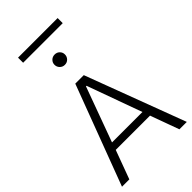

<svg xmlns="http://www.w3.org/2000/svg" viewBox="-309 -1124 1209 1209"><g transform="rotate(-45 296.0 -519.0)"><path d="M472.2 -1037.6V-992.2H119.6V-1037.6ZM144 -191.9 73.2 0H7.8L258.8 -667H334.5L585 0H519L449.2 -191.9ZM294.4 -607.4 160.6 -241.7H431.6L299.3 -607.4ZM250 -843.3Q250 -862.3 263.4 -875.5Q276.9 -888.7 296.4 -888.7Q316.4 -888.7 329.6 -875.5Q342.8 -862.3 342.8 -843.3Q342.8 -824.2 329.6 -810.5Q316.4 -796.9 296.4 -796.9Q276.9 -796.9 263.4 -810.5Q250 -824.2 250 -843.3Z"/></g></svg>

Font: Estedad-FD Light
Style: Regular
Weight: 300
Designer: Amin Abedi
Version: Version 7.3